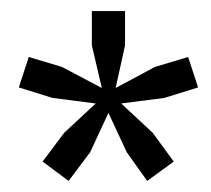

<svg xmlns="http://www.w3.org/2000/svg" viewBox="-20 -704 382 347"><path d="M57 -412 96 -464 153 -517 75 -527 14 -546 32 -601 92 -583 164 -545 146 -622V-684H206V-622L189 -545L260 -583L320 -601L338 -546L277 -527L199 -517L256 -464L294 -412L246 -377L209 -429L176 -500L143 -429L104 -377Z"/></svg>

Font: Ek Mukta
Style: Regular
Weight: 400
Designer: Girish Dalvi and Yashodeep Gholap
Foundry: Ek Type
Version: Version 2.538;PS 1.001;hotconv 16.6.51;makeotf.lib2.5.65220;